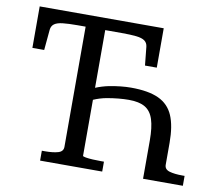

<svg xmlns="http://www.w3.org/2000/svg" viewBox="-78 -804 1036 898"><g transform="rotate(10 440.0 -355.0)"><path d="M527 -410Q610 -410 658.5 -387.5Q707 -365 728 -316Q749 -267 749 -187V-83Q749 -61 773 -54Q797 -47 834 -47H845V0H656V-182Q656 -244 644 -281.5Q632 -319 604 -335.5Q576 -352 527 -352Q480 -352 423 -342Q391 -336 361 -323V-57Q361 -54 375 -51.5Q389 -49 409 -48Q429 -47 448 -47H462V0H167V-47H183Q220 -47 244 -54Q268 -61 268 -83V-654H230Q187 -654 160 -651Q133 -648 120 -638.5Q107 -629 105 -611L96 -513H40V-710H629V-523H573L564 -611Q562 -629 549 -638.5Q536 -648 509 -651Q482 -654 439 -654H361V-380Q390 -392 423 -399Q481 -410 527 -410Z"/></g></svg>

Font: Roboto Serif 20pt
Style: Regular
Weight: 400
Designer: Greg Gazdowicz
Foundry: Commercial Type
Version: Version 1.008